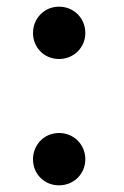

<svg xmlns="http://www.w3.org/2000/svg" viewBox="-20 -547 371 576"><path d="M157 -370C202 -370 236 -405 236 -448C236 -492 202 -527 157 -527C113 -527 79 -492 79 -448C79 -404 113 -370 157 -370ZM157 9C202 9 236 -26 236 -69C236 -113 202 -148 157 -148C113 -148 79 -113 79 -69C79 -25 113 9 157 9Z"/></svg>

Font: Be Vietnam
Style: Bold
Weight: 700
Designer: Gabriel Lam
Foundry: TypeRant
Version: Version 4.000